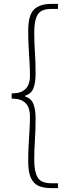

<svg xmlns="http://www.w3.org/2000/svg" viewBox="-20 -800 339 987"><path d="M244 167Q205 167 178.5 155.5Q152 144 138.5 114Q125 84 125 29Q125 -12 127 -50.5Q129 -89 131.5 -126.5Q134 -164 134 -202Q134 -226 126.5 -246.5Q119 -267 99 -280Q79 -293 40 -293V-320Q79 -320 99 -333Q119 -346 126.5 -366Q134 -386 134 -408Q134 -448 131.5 -485.5Q129 -523 127 -561.5Q125 -600 125 -640Q125 -723 155 -751.5Q185 -780 244 -780H278V-754H243Q191 -754 173.5 -724.5Q156 -695 156 -636Q156 -581 159.5 -531.5Q163 -482 163 -421Q163 -375 152 -346.5Q141 -318 109 -308V-304Q141 -294 152 -265Q163 -236 163 -191Q163 -130 159.5 -80Q156 -30 156 24Q156 82 173.5 112Q191 142 243 142H278V167Z"/></svg>

Font: Noto Sans TC
Style: Regular
Weight: 100
Designer: Ryoko NISHIZUKA 西塚涼子 (kana, bopomofo & ideographs); Paul D. Hunt (Latin, Greek & Cyrillic); Sandoll Communications 산돌커뮤니
Foundry: Adobe
Version: Version 2.004;hotconv 1.0.118;makeotfexe 2.5.65603